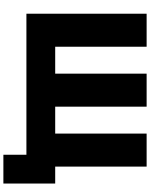

<svg xmlns="http://www.w3.org/2000/svg" viewBox="104 -854 886 1134"><g transform="rotate(90 547.0 -287.0)"><path d="M894 136V0H61V-710H256V-170H415V-710H610V-170H769V-710H964V-170H1064V136Z"/></g></svg>

Font: Raleway-v4020 Black
Style: Regular
Weight: 900
Designer: Matt McInerney, Pablo Impallari, Rodrigo Fuenzalida
Foundry: Matt McInerney, Pablo Impallari, Rodrigo Fuenzalida
Version: Version 4.020;PS 004.020;hotconv 1.0.88;makeotf.lib2.5.64775